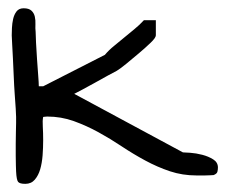

<svg xmlns="http://www.w3.org/2000/svg" viewBox="-20 -449 563 471"><path d="M8.8 -362.3Q8.8 -369.1 9.3 -380.4Q9.8 -391.6 12.2 -402.3Q14.6 -413.1 20.5 -420.9Q26.4 -428.7 38.1 -428.7Q50.8 -428.7 57.1 -422.9Q63.5 -417 65.4 -408.2Q67.4 -399.4 66.9 -389.2Q66.4 -378.9 67.4 -371.1Q67.4 -363.3 68.4 -344.2Q69.3 -325.2 70.8 -304.2Q72.3 -283.2 73.7 -264.2Q75.2 -245.1 75.2 -237.3H85.9L237.3 -314.5Q247.1 -326.2 259.8 -336.4Q272.5 -346.7 284.7 -356.9Q296.9 -367.2 309.6 -377.4Q322.3 -387.7 333 -399.4H362.3V-362.3Q362.3 -356.4 349.6 -344.2Q336.9 -332 320.8 -318.4Q304.7 -304.7 289.1 -292Q273.4 -279.3 266.6 -275.4Q260.7 -272.5 245.6 -264.2Q230.5 -255.9 213.9 -246.6Q197.3 -237.3 182.6 -229.5Q168 -221.7 162.1 -218.8L428.7 -75.2Q432.6 -75.2 446.8 -74.2Q460.9 -73.2 476.1 -69.3Q491.2 -65.4 502.9 -58.1Q514.6 -50.8 514.6 -38.1Q514.6 -32.2 513.2 -27.3Q511.7 -22.5 503.9 -19.5Q501 -19.5 495.1 -19Q489.3 -18.6 482.9 -18.6Q476.6 -18.6 470.2 -18.6Q463.9 -18.6 461.9 -18.6Q427.7 -18.6 397 -28.8Q366.2 -39.1 336.4 -55.2Q306.6 -71.3 278.8 -89.8Q251 -108.4 221.7 -124.5Q192.4 -140.6 161.1 -151.9Q129.9 -163.1 95.7 -163.1Q93.8 -163.1 89.8 -162.6Q85.9 -162.1 85.9 -162.1Q84 -153.3 85 -138.2Q85.9 -123 85.9 -105Q85.9 -86.9 84.5 -67.9Q83 -48.8 78.6 -33.7Q74.2 -18.6 65.4 -8.3Q56.6 2 42 2Q28.3 2 24.4 -2.9Q20.5 -7.8 19.5 -28.3Q19.5 -32.2 19 -42.5Q18.6 -52.7 18.6 -66.4V-95.7Q18.6 -110.4 19 -124Q19.5 -137.7 19.5 -147.5V-162.1Q19.5 -167 18.6 -182.1Q17.6 -197.3 16.1 -217.8Q14.6 -238.3 13.7 -261.7Q12.7 -285.2 11.7 -305.7Q10.7 -326.2 9.8 -341.3Q8.8 -356.4 8.8 -362.3Z"/></svg>

Font: Swanky and Moo Moo
Style: Regular
Weight: 400
Designer: Kimberly Geswein
Foundry: Kimberly Geswein
Version: Version 1.002 2001